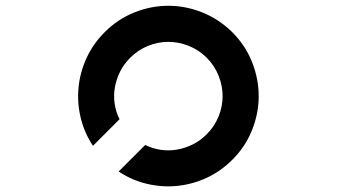

<svg xmlns="http://www.w3.org/2000/svg" viewBox="-20 -643 1166 665"><path d="M785 -90Q744 -49 694.5 -26.5Q645 -4 592.5 1Q540 6 488 -6.5Q436 -19 391 -49L483 -141Q509 -128 537.5 -124Q566 -120 594 -125Q622 -130 648 -143Q674 -156 696 -178Q723 -205 737 -239.5Q751 -274 751 -310Q751 -346 737 -381Q723 -416 696 -443Q669 -470 634 -484Q599 -498 563 -498Q527 -498 492.5 -484Q458 -470 431 -443Q409 -421 396 -395Q383 -369 378 -341Q373 -313 377 -284.5Q381 -256 394 -230L302 -138Q272 -183 259.5 -235Q247 -287 252 -339.5Q257 -392 279.5 -441.5Q302 -491 343 -532Q388 -577 445.5 -600Q503 -623 563 -623Q623 -623 680.5 -600Q738 -577 784 -532Q830 -486 853 -428Q876 -370 876 -310Q876 -250 853 -192.5Q830 -135 785 -90Z"/></svg>

Font: Eyechart
Style: Regular
Weight: 400
Designer: Peter Wiegel
Foundry: Peter Wiegel
Version: Version 1.000